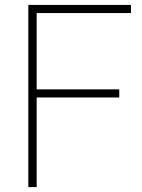

<svg xmlns="http://www.w3.org/2000/svg" viewBox="-20 -760 577 780"><path d="M95 0V-740H512V-707H129V0ZM125 -364V-397H464.5V-364Z"/></svg>

Font: Encode Sans SC Thin
Style: Regular
Weight: 250
Designer: Multiple Designers
Foundry: Impallari Type
Version: Version 3.002